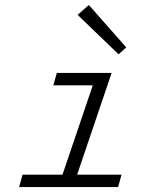

<svg xmlns="http://www.w3.org/2000/svg" viewBox="-20 -754 654 774"><path d="M371 -460H430L274 0H215ZM209 -460H404L390 -410H195ZM71 -50H470L456 0H57ZM489 -563 458 -535 293 -694 338 -734Z"/></svg>

Font: Intel One Mono Light
Style: Italic
Weight: 300
Italic angle: -16°
Monospace: yes
Designer: Fred Shallcrass
Foundry: Frere-Jones Type LLC
Version: Version 1.004